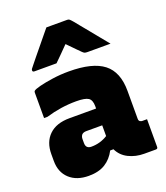

<svg xmlns="http://www.w3.org/2000/svg" viewBox="-151 -929 901 1042"><g transform="rotate(-20 300.0 -408.0)"><path d="M536 -352V-190Q536 -176 547 -173Q551 -171 555 -171H583V-11Q583 0 572 0H505Q456 0 415.5 -20Q375 -40 356 -80H337Q315 -37 277.5 -13.5Q240 10 182 10Q112 10 71 -28Q30 -66 30 -131V-170Q30 -240 71.5 -280Q113 -320 189 -320H343V-334Q343 -369 324.5 -381.5Q306 -394 254 -394Q166 -394 80 -368H60V-514Q60 -521 63 -524Q70 -531 101.5 -539Q133 -547 178.5 -553.5Q224 -560 272 -560Q409 -560 472.5 -510.5Q536 -461 536 -352ZM217 -166Q217 -134 249 -134Q300 -134 343 -161V-223H251Q234 -223 225 -214Q217 -204 217 -190ZM240 -826H360Q368 -826 373 -822Q378 -818 390 -804Q397 -795 414 -774.5Q431 -754 453 -727Q475 -700 497 -673Q519 -646 537 -624H405Q394 -624 388.5 -626Q383 -628 376 -635Q368 -643 351.5 -659.5Q335 -676 307 -705H306Q278 -677 259.5 -658Q241 -639 225 -624H98Q87 -624 87 -633Q87 -638 90 -642Q93 -646 105 -661Q116 -675 134.5 -697.5Q153 -720 173.5 -745Q194 -770 212 -792Q230 -814 240 -826Z"/></g></svg>

Font: Recursive Sn Lnr St Blk
Style: Regular
Weight: 900
Version: Version 1.079;hotconv 1.0.112;makeotfexe 2.5.65598; ttfautoh